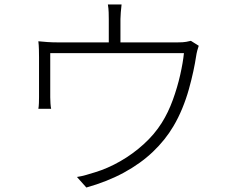

<svg xmlns="http://www.w3.org/2000/svg" viewBox="-20 -812 1040 856"><path d="M522 -792Q520 -774 518.5 -756.5Q517 -739 517 -727Q517 -716 517 -692Q517 -668 517 -642.5Q517 -617 517 -599H465Q465 -618 465 -644Q465 -670 465 -693Q465 -716 465 -727Q465 -739 464.5 -756.5Q464 -774 461 -792ZM866 -608Q863 -600 859.5 -586.5Q856 -573 854 -559Q850 -532 842 -494.5Q834 -457 822 -414Q810 -371 792.5 -328.5Q775 -286 753 -249Q717 -188 662 -135.5Q607 -83 532.5 -42.5Q458 -2 365 24L323 -23Q343 -26 364 -32Q385 -38 404 -44Q460 -61 516 -93Q572 -125 620.5 -169Q669 -213 701 -264Q730 -310 750.5 -366.5Q771 -423 783.5 -478.5Q796 -534 800 -575H204Q204 -558 204 -530Q204 -502 204 -471Q204 -440 204 -414.5Q204 -389 204 -378Q204 -366 205 -351Q206 -336 208 -327H151Q153 -337 153.5 -352.5Q154 -368 154 -379Q154 -391 154 -415Q154 -439 154 -467Q154 -495 154 -519Q154 -543 154 -556Q154 -571 153.5 -591.5Q153 -612 151 -628Q170 -626 192 -624.5Q214 -623 239 -623H771Q797 -623 810 -625.5Q823 -628 831 -630Z"/></svg>

Font: Noto Sans SC Thin Light
Style: Regular
Weight: 300
Version: Version 2.004-H2;hotconv 1.0.118;makeotfexe 2.5.65603